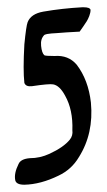

<svg xmlns="http://www.w3.org/2000/svg" viewBox="-20 -752 293 528"><path d="M206 -732H210Q227 -732 229 -725Q229 -717 225.5 -708Q222 -699 218.5 -693.5Q215 -688 208.5 -678.5Q202 -669 199 -665Q159 -663 137 -661Q135 -661 121.5 -660Q108 -659 102 -656Q91 -645 93 -626Q95 -606 102 -600Q106 -598 130 -598Q168 -601 191 -574Q223 -532 230 -470Q238 -385 197 -320Q177 -286 141 -269Q92 -245 47 -244Q25 -244 22 -256Q18 -275 31 -301Q37 -315 62 -317Q90 -317 116 -329Q155 -347 172 -368Q181 -379 179 -394Q181 -450 159 -489Q144 -517 126 -520Q115 -522 68 -515Q51 -513 47 -524Q43 -559 47 -630Q52 -681 56 -691Q65 -714 99 -720Q151 -729 206 -732Z"/></svg>

Font: Amit
Style: Regular
Weight: 400
Version: Version 1.1